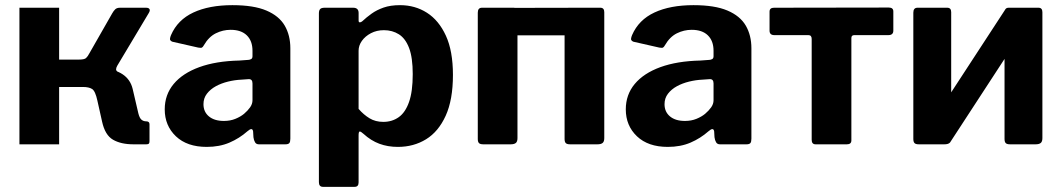

<svg xmlns="http://www.w3.org/2000/svg" viewBox="-20 -560 4128 745"><path d="M55.4 0V-530H209.4V-328.8H313.7L375 -294.7Q425.8 -291.9 456 -271.6Q486.1 -251.4 494.8 -214.8L516.8 -120.3Q521.4 -101.9 529.1 -95.5Q536.7 -89.2 547.2 -89.2Q560.1 -89.2 560.1 -77.9V-12.4Q560.1 -5.1 557.6 -2.6Q555 0 547.7 0H497.8Q449.3 0 418.5 -17.9Q387.6 -35.7 376.2 -87.7L357.9 -169.4Q349.9 -206.6 337.5 -214.6Q325.1 -222.5 302 -222.5H209.4V0ZM286.3 -267.5V-328.8Q307.3 -328.8 313.8 -334.7Q320.4 -340.6 327.4 -354.1L415.4 -508.2Q420.9 -518 427.2 -524Q433.5 -530 446 -530H546.4Q557 -530 560.1 -524.6Q563.3 -519.2 557 -509L434.9 -304.8Q430.5 -297 430.4 -291Q430.4 -285 437.7 -281Z M940 -50.6Q909 -23.2 870.3 -6.6Q831.7 10 782.1 10Q705.9 10 662.6 -31.1Q619.2 -72.3 619.2 -135.7Q619.2 -192.4 653.8 -234.1Q688.5 -275.8 753.4 -299.5Q818.4 -323.1 909 -325.1L944.1 -327.7Q949.3 -328 954.5 -330.8Q959.7 -333.6 959.7 -342V-363Q959.7 -401.3 937.7 -422.8Q915.8 -444.3 874.8 -444.3Q844.9 -444.3 817.5 -430.8Q790 -417.2 771 -384.3Q767.3 -377.5 763.5 -375.4Q759.7 -373.4 748.9 -375.4L648.6 -398.2Q643 -400.2 640.4 -404.7Q637.8 -409.2 643.6 -423.9Q669.2 -483 730.4 -511.5Q791.6 -540 881.8 -540Q964.5 -540 1013.6 -519.1Q1062.7 -498.3 1084.7 -460.7Q1106.6 -423.1 1106.6 -372.7V-22.1Q1106.6 -9.7 1102.7 -4.9Q1098.7 0 1087.3 0H984.5Q974.1 0 969.5 -8.1Q964.8 -16.1 963.4 -27.5L962.1 -50Q959.4 -67.7 940 -50.6ZM959.7 -236.1Q959.7 -253.5 945 -252.9L916.6 -250.9Q891.1 -249.8 864.9 -243.4Q838.8 -237 817.5 -225.4Q796.2 -213.7 782.9 -196.4Q769.5 -179.1 769.5 -155.8Q769.5 -125.9 790.7 -108.3Q811.9 -90.7 848.7 -90.7Q873.5 -90.7 893.4 -98.9Q913.2 -107 926.9 -118.3Q941.4 -130.6 950.6 -143.7Q959.7 -156.8 959.7 -171V-236.1Z M1350.1 -530Q1371.5 -530 1371.5 -509.7V-480.1Q1371.5 -473.5 1375.9 -473.3Q1380.4 -473 1385.7 -477.5Q1402.2 -493 1421.8 -507Q1441.3 -521.1 1468.3 -530.6Q1495.2 -540 1532.3 -540Q1590.6 -540 1636.7 -510.5Q1682.9 -481 1710.2 -421.4Q1737.5 -361.9 1737.5 -269.3Q1737.5 -172.9 1709.4 -111Q1681.3 -49.2 1633.2 -19.6Q1585 10 1523.8 10Q1484.9 10 1452.2 -2.1Q1419.5 -14.2 1390.4 -40.7Q1379.5 -50.6 1375.4 -49.6Q1371.4 -48.7 1371.4 -35.1V147.9Q1371.4 165 1356 165H1233.2Q1217.4 165 1217.4 146.7V-508Q1217.4 -519.3 1222 -524.6Q1226.6 -530 1240.1 -530H1350.1ZM1371.4 -137.5Q1391.3 -114.6 1414.1 -100.9Q1436.9 -87.1 1467.3 -87.1Q1501.7 -87.1 1527.4 -105.5Q1553 -123.8 1567.2 -164.4Q1581.5 -205 1581.5 -272.4Q1581.5 -336.7 1567.3 -373.9Q1553.1 -411 1527.8 -426.9Q1502.4 -442.9 1469.6 -442.9Q1441.6 -442.9 1419.3 -431.2Q1397 -419.5 1384.2 -401.4Q1371.4 -383.3 1371.4 -363.3V-137.5Z M1987.9 -512.9V-24.1Q1987.9 -10.7 1981.7 -5.4Q1975.4 0 1961 0H1855.6Q1842.9 0 1838.4 -4.9Q1833.9 -9.7 1833.9 -20.7V-510.7Q1833.9 -530 1850.1 -530H1972.5Q1987.9 -530 1987.9 -512.9ZM2324.7 -512.9V-24.1Q2324.7 -10.7 2318.4 -5.4Q2312.2 0 2297.8 0H2192.4Q2179.7 0 2175.2 -4.9Q2170.7 -9.7 2170.7 -20.7V-510.7Q2170.7 -530 2186.8 -530H2309.3Q2324.7 -530 2324.7 -512.9ZM1898.1 -423Q1879.3 -423 1879.3 -440.4V-514Q1879.3 -529.3 1896.7 -529.3L2268 -530Q2285.4 -530 2285.4 -514.7V-440.4Q2285.4 -423 2265.8 -423Z M2729 -50.6Q2698 -23.2 2659.3 -6.6Q2620.7 10 2571.1 10Q2494.9 10 2451.6 -31.1Q2408.2 -72.3 2408.2 -135.7Q2408.2 -192.4 2442.8 -234.1Q2477.5 -275.8 2542.4 -299.5Q2607.4 -323.1 2698 -325.1L2733.1 -327.7Q2738.3 -328 2743.5 -330.8Q2748.7 -333.6 2748.7 -342V-363Q2748.7 -401.3 2726.7 -422.8Q2704.8 -444.3 2663.8 -444.3Q2633.9 -444.3 2606.5 -430.8Q2579 -417.2 2560 -384.3Q2556.3 -377.5 2552.5 -375.4Q2548.7 -373.4 2537.9 -375.4L2437.6 -398.2Q2432 -400.2 2429.4 -404.7Q2426.8 -409.2 2432.6 -423.9Q2458.2 -483 2519.4 -511.5Q2580.6 -540 2670.8 -540Q2753.5 -540 2802.6 -519.1Q2851.7 -498.3 2873.7 -460.7Q2895.6 -423.1 2895.6 -372.7V-22.1Q2895.6 -9.7 2891.7 -4.9Q2887.7 0 2876.3 0H2773.5Q2763.1 0 2758.5 -8.1Q2753.8 -16.1 2752.4 -27.5L2751.1 -50Q2748.4 -67.7 2729 -50.6ZM2748.7 -236.1Q2748.7 -253.5 2734 -252.9L2705.6 -250.9Q2680.1 -249.8 2653.9 -243.4Q2627.8 -237 2606.5 -225.4Q2585.2 -213.7 2571.9 -196.4Q2558.5 -179.1 2558.5 -155.8Q2558.5 -125.9 2579.7 -108.3Q2600.9 -90.7 2637.7 -90.7Q2662.5 -90.7 2682.4 -98.9Q2702.2 -107 2715.9 -118.3Q2730.4 -130.6 2739.6 -143.7Q2748.7 -156.8 2748.7 -171V-236.1Z M3426.8 -423.7H3294.8Q3283.5 -423.7 3283.5 -412.5V-15.3Q3283.5 0 3266.1 0H3144.8Q3129.5 0 3129.5 -17.4V-408.9Q3129.5 -423.7 3116.8 -423.7H2984.8Q2966 -423.7 2966 -441.1V-514.7Q2966 -530 2983.4 -530L3428.9 -530.7Q3446.3 -530.7 3446.3 -515.4V-441.1Q3446.3 -423.7 3426.8 -423.7Z M3670.8 -512.9V-24.1Q3670.8 -10.7 3664.5 -5.4Q3658.3 0 3643.9 0H3545.6Q3532.9 0 3528.4 -4.9Q3523.9 -9.7 3523.9 -20.7V-510.7Q3523.9 -530 3540.1 -530H3655.4Q3670.8 -530 3670.8 -512.9ZM4024.7 -512.9V-24.1Q4024.7 -10.7 4018.4 -5.4Q4012.2 0 3997.8 0H3899.5Q3886.8 0 3882.3 -4.9Q3877.8 -9.7 3877.8 -20.7V-510.7Q3877.8 -530 3894 -530H4009.3Q4024.7 -530 4024.7 -512.9ZM3880.5 -523 3968.5 -470.5 3666 -6.6 3578 -59.5Z"/></svg>

Font: Libre Franklin Thin
Style: Regular
Weight: 100
Designer: Pablo Impallari, Rodrigo Fuenzalida, Nhung Nguyen
Foundry: Impallari Type
Version: Version 3.000